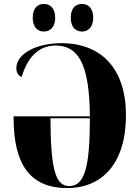

<svg xmlns="http://www.w3.org/2000/svg" viewBox="-20 -944 707 974"><path d="M397 -784C423 -784 453 -803 453 -854C453 -906 423 -924 397 -924C366 -924 339 -906 339 -854C339 -803 366 -784 397 -784ZM202 -784C231 -784 260 -803 260 -854C260 -906 231 -924 202 -924C174 -924 146 -906 146 -854C146 -803 174 -784 202 -784ZM321 10C500 10 619 -117 619 -359C619 -594 496 -725 291 -725C166 -725 63 -672 63 -599C63 -577 72 -559 90 -554C125 -672 192 -713 262 -713C376 -713 434 -622 436 -354H49V-347C49 -113 130 10 321 10ZM331 0C260 0 237 -91 236 -344H436C436 -92 408 0 331 0Z"/></svg>

Font: Noto Serif Display Condensed Black
Style: Regular
Weight: 900
Width: 3
Designer: Monotype Design Team
Foundry: Monotype Imaging Inc.
Version: Version 2.009